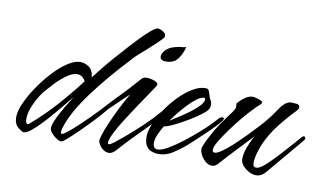

<svg xmlns="http://www.w3.org/2000/svg" viewBox="-60 -622 1296 765"><g transform="rotate(10 588.5 -240.0)"><path d="M222 9Q213 9 201.5 1.5Q190 -6 181 -16.5Q172 -27 172 -36Q172 -48 180 -67Q188 -86 200 -107.5Q212 -129 223.5 -147Q235 -165 241 -175Q233 -165 216 -144.5Q199 -124 178.5 -99.5Q158 -75 136.5 -52.5Q115 -30 97 -15.5Q79 -1 68 -1Q61 -1 44.5 -14.5Q28 -28 28 -56Q28 -79 42.5 -112Q57 -145 81 -180.5Q105 -216 133.5 -247Q162 -278 190.5 -297Q219 -316 242 -316Q260 -316 277 -304.5Q294 -293 297 -263Q319 -292 341.5 -319.5Q364 -347 405 -392Q410 -398 424 -413.5Q438 -429 456 -447.5Q474 -466 491.5 -481.5Q509 -497 521 -501Q526 -503 541 -495.5Q556 -488 556 -477Q556 -471 551 -466Q545 -459 530.5 -445Q516 -431 498 -415Q480 -399 464.5 -385.5Q449 -372 443 -364Q359 -275 299 -194Q239 -113 219 -51Q214 -36 214 -30Q214 -21 219 -21Q223 -21 229 -25.5Q235 -30 243 -36Q259 -49 279.5 -68Q300 -87 320 -107Q340 -127 355.5 -143.5Q371 -160 377 -167Q379 -169 381.5 -171.5Q384 -174 387 -174Q394 -174 394 -167Q394 -163 378 -143.5Q362 -124 338 -98.5Q314 -73 289 -48.5Q264 -24 245.5 -7.5Q227 9 222 9ZM78 -36Q82 -36 87 -41Q138 -85 184.5 -137Q231 -189 272 -243Q267 -253 258.5 -259.5Q250 -266 239 -266Q219 -266 195.5 -249Q172 -232 152 -210.5Q132 -189 120 -175Q102 -153 85.5 -118.5Q69 -84 69 -55Q69 -36 78 -36Z M576 -377Q553 -377 553 -394Q553 -406 566 -420Q579 -434 604 -440Q619 -444 628.5 -444.5Q638 -445 647 -448Q643 -429 630.5 -407Q618 -385 598 -380Q588 -377 576 -377ZM416 21Q400 21 386.5 8Q373 -5 370 -20Q373 -39 383.5 -66.5Q394 -94 408 -124Q422 -154 436 -180.5Q450 -207 460 -223Q441 -206 419.5 -185Q398 -164 379 -146Q378 -145 374.5 -142Q371 -139 368 -139Q361 -139 361 -145Q361 -150 365 -154Q392 -184 421.5 -214Q451 -244 479 -276Q488 -287 494.5 -293.5Q501 -300 515 -300Q521 -300 533.5 -297.5Q546 -295 554.5 -289Q563 -283 557 -274Q550 -263 533 -238Q516 -213 494.5 -181Q473 -149 452.5 -116.5Q432 -84 419 -58Q406 -32 406 -19Q406 -13 410 -13Q416 -13 430.5 -24Q445 -35 459.5 -47.5Q474 -60 479 -64Q508 -89 536 -115.5Q564 -142 589 -171Q591 -173 594.5 -177Q598 -181 602 -181Q607 -181 607 -175Q607 -168 602 -161Q589 -145 573 -129.5Q557 -114 543 -99Q517 -73 492.5 -47.5Q468 -22 444 5Q439 11 431.5 16Q424 21 416 21Z M613 -9Q553 -9 553 -68Q553 -91 565.5 -121.5Q578 -152 599 -183Q620 -214 646 -240.5Q672 -267 699.5 -283.5Q727 -300 751 -300Q759 -300 762.5 -296.5Q766 -293 768 -285Q770 -281 771 -276Q772 -271 774 -266Q778 -259 781 -252Q784 -245 784 -237Q784 -227 779 -219.5Q774 -212 767 -206Q757 -197 737 -183.5Q717 -170 693.5 -156.5Q670 -143 648.5 -133Q627 -123 614 -121Q605 -107 595.5 -86.5Q586 -66 586 -49Q586 -40 590.5 -33Q595 -26 605 -26Q621 -26 647.5 -41.5Q674 -57 703 -79.5Q732 -102 756.5 -123.5Q781 -145 793 -157L825 -191Q831 -197 838 -197Q844 -197 844 -192Q844 -186 827 -167.5Q810 -149 786.5 -126.5Q763 -104 743 -85.5Q723 -67 717 -62Q696 -44 669 -26.5Q642 -9 613 -9ZM631 -147Q641 -153 661.5 -166Q682 -179 704 -195Q726 -211 741.5 -227Q757 -243 757 -255Q757 -258 756 -260Q755 -261 752 -261Q739 -261 721 -247Q703 -233 685 -213.5Q667 -194 652.5 -175.5Q638 -157 631 -147Z M1008 7Q988 7 966 -10Q944 -27 944 -49Q944 -69 954 -96Q964 -123 977 -145Q946 -112 914.5 -79Q883 -46 853 -12Q843 0 829 0Q810 0 793.5 -20Q777 -40 777 -58Q777 -63 778 -66Q785 -85 794.5 -103.5Q804 -122 814 -139Q825 -158 837.5 -175.5Q850 -193 863 -211Q868 -217 872.5 -223.5Q877 -230 881 -237Q884 -242 884 -249Q884 -256 883 -261Q893 -274 910 -286.5Q927 -299 943 -299Q947 -299 956.5 -296.5Q966 -294 974.5 -290.5Q983 -287 983 -283Q983 -279 979 -275Q974 -270 968 -265Q962 -260 957 -254Q934 -231 913 -205.5Q892 -180 873 -154Q867 -145 854.5 -127.5Q842 -110 832 -92Q822 -74 822 -63Q822 -53 831 -53Q841 -53 860.5 -66.5Q880 -80 903 -101.5Q926 -123 948.5 -146Q971 -169 988.5 -188Q1006 -207 1013 -216Q1034 -241 1054 -272Q1062 -284 1073.5 -293.5Q1085 -303 1099 -303Q1107 -303 1119.5 -301.5Q1132 -300 1132 -289Q1132 -285 1129.5 -281Q1127 -277 1124 -274Q1091 -240 1061.5 -202.5Q1032 -165 1012 -121Q1005 -106 998 -81.5Q991 -57 991 -40Q991 -23 1004 -23Q1013 -23 1022 -29Q1033 -35 1052 -53.5Q1071 -72 1092.5 -95.5Q1114 -119 1133 -140.5Q1152 -162 1162 -174Q1164 -176 1166 -177.5Q1168 -179 1170 -179Q1177 -179 1177 -171Q1177 -167 1175 -165Q1173 -163 1171 -160Q1140 -124 1109.5 -87Q1079 -50 1048 -14Q1041 -5 1031 1Q1021 7 1008 7Z"/></g></svg>

Font: Hurricane
Style: Regular
Weight: 400
Designer: Robert E. Leuschke
Foundry: Robert E. Leuschke
Version: Version 1.010; ttfautohint (v1.8.3)